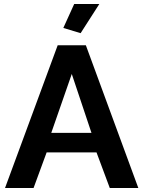

<svg xmlns="http://www.w3.org/2000/svg" viewBox="-20 -935 712 955"><path d="M267 -710H407L668 0H526L460 -177H212L147 0H5ZM435 -274 337 -567 235 -274ZM381 -770 295 -796 349 -915H474Z"/></svg>

Font: YasnoRaleway
Style: Bold
Weight: 700
Designer: Matt McInerney, Pablo Impallari, Rodrigo Fuenzalida
Foundry: Matt McInerney, Pablo Impallari, Rodrigo Fuenzalida
Version: Version 4.026